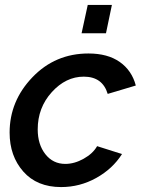

<svg xmlns="http://www.w3.org/2000/svg" viewBox="-20 -749 576 779"><path d="M311 -614 336 -729H434L410 -614ZM19 -211Q19 -339 111.5 -435.5Q204 -532 339 -532Q417 -532 466 -497.5Q515 -463 531 -402L417 -368Q396 -438 320 -438Q247 -438 190 -375Q133 -312 133 -224Q133 -163 164 -123.5Q195 -84 245 -84Q282 -84 319.5 -105Q357 -126 374 -156L475 -124Q437 -64 370.5 -27Q304 10 228 10Q130 10 74.5 -53Q19 -116 19 -211Z"/></svg>

Font: Raleway-v4020 SemiBold
Style: Italic
Weight: 600
Italic angle: -12°
Designer: Matt McInerney, Pablo Impallari, Rodrigo Fuenzalida
Foundry: Matt McInerney, Pablo Impallari, Rodrigo Fuenzalida
Version: Version 4.020;PS 004.020;hotconv 1.0.88;makeotf.lib2.5.64775